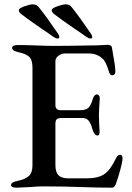

<svg xmlns="http://www.w3.org/2000/svg" viewBox="-20 -862 608 887"><path d="M31 -7Q31 -20 60 -26Q98 -34 114 -49.5Q130 -65 130 -98V-550Q130 -584 116 -598.5Q102 -613 65 -621Q36 -627 36 -641Q36 -647 43 -650.5Q50 -654 62 -654Q97 -654 149 -652Q199 -650 229 -650Q296 -650 394 -652Q427 -652 450.5 -653.5Q474 -655 477 -655Q484 -655 490 -652Q496 -649 497 -643L502 -613Q513 -556 513 -531Q513 -522 508.5 -518Q504 -514 499 -514Q490 -514 485 -526Q484 -530 478.5 -545.5Q473 -561 468 -571Q463 -581 458 -587Q431 -615 390 -615H278Q264 -615 250 -604.5Q236 -594 236 -579V-375Q236 -365 242 -359Q248 -353 257 -353H351Q378 -353 389.5 -365Q401 -377 409 -406Q416 -426 428 -426Q433 -426 437 -421Q441 -416 441 -408Q437 -352 437 -335Q437 -298 440 -256V-252Q440 -236 431 -236Q415 -236 407 -265Q400 -292 389.5 -304.5Q379 -317 360 -317H267Q250 -317 243 -311.5Q236 -306 236 -291V-100Q236 -66 250.5 -52Q265 -38 297 -38H376Q434 -38 461 -57Q477 -68 490 -86Q503 -104 518 -135Q526 -148 535 -147Q546 -147 546 -131Q546 -115 536 -78.5Q526 -42 515 -11Q508 5 498 5Q428 5 348 2Q321 1 278.5 0Q236 -1 180 -1Q152 -1 123 2Q66 5 57 5Q31 5 31 -7ZM254 -691Q254 -698 247 -708Q196 -783 159 -829Q150 -842 130 -842Q115 -841 90.5 -832Q66 -823 67 -814Q68 -808 71 -804Q74 -800 82 -794Q113 -770 173 -729Q209 -705 225 -693Q238 -684 246 -684Q254 -684 254 -691ZM406 -691Q406 -698 399 -708Q348 -783 311 -829Q302 -842 282 -842Q267 -841 242.5 -832Q218 -823 219 -814Q220 -808 223 -804Q226 -800 234 -794Q265 -770 325 -729Q361 -705 377 -693Q390 -684 398 -684Q406 -684 406 -691Z"/></svg>

Font: EB Garamond Medium
Style: Regular
Weight: 500
Designer: Georg Duffner and Octavio Pardo
Foundry: Georg Duffner
Version: Version 1.000